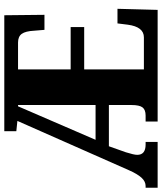

<svg xmlns="http://www.w3.org/2000/svg" viewBox="50 -804 754 894"><g transform="rotate(-90 427.0 -357.0)"><path d="M0 -56H8Q29 -56 46.5 -75Q64 -94 82 -135L311 -653L263 -658V-714H803L805 -527H735L731 -575Q729 -615 716.5 -632.5Q704 -650 676 -650H551V-405H748V-342H551V-64H700Q749 -64 759 -139L765 -187H833L828 0H308V-56H336Q363 -56 374 -70.5Q385 -85 385 -122V-227H193L165 -148Q153 -110 153 -95Q153 -56 201 -56H213V0H0ZM385 -289V-650H379L223 -289Z"/></g></svg>

Font: Noto Serif CondBlack
Style: Regular
Weight: 900
Width: 3
Designer: Monotype Design Team
Foundry: Monotype Imaging Inc.
Version: Version 1.001